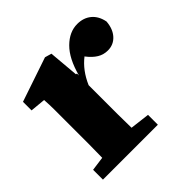

<svg xmlns="http://www.w3.org/2000/svg" viewBox="-136 -633 759 759"><g transform="rotate(-45 243.0 -253.5)"><path d="M29 0V-55L88 -63Q89 -100 89 -140Q89 -180 89 -213V-271Q89 -309 89 -333Q89 -357 87 -387L23 -393V-441L209 -504L237 -496L248 -370L253 -369V-358Q273 -433 310.5 -470Q348 -507 392 -507Q427 -507 450.5 -487.5Q474 -468 481 -432Q478 -393 457 -370Q436 -347 404 -347Q380 -347 360.5 -359Q341 -371 324 -393L322 -396Q278 -362 253 -304V-213Q253 -181 253 -141Q253 -101 254 -65L336 -55V0Z"/></g></svg>

Font: Source Serif 4 SmText
Style: Bold
Weight: 700
Designer: Frank Grießhammer
Foundry: Adobe
Version: Version 4.005;hotconv 1.1.0;makeotfexe 2.6.0